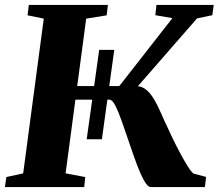

<svg xmlns="http://www.w3.org/2000/svg" viewBox="-25 -763 892 783"><path d="M328.5 -195 379.5 -559.5H441L390.5 -195ZM590.5 0Q577.5 0 563 -25.8Q548.5 -51.5 533.2 -92.2Q518 -133 502.8 -178.2Q487.5 -223.5 473.2 -264.2Q459 -305 446 -330.8Q433 -356.5 422 -356.5H258L265.5 -412H461.5L678 -689L608.5 -701L613 -743H846.5L841 -701L778.5 -688L488 -355L529.5 -412Q548.5 -412 563.5 -402.5Q578.5 -393 591.8 -375.2Q605 -357.5 617.8 -331.2Q630.5 -305 645 -271.5Q660 -238.5 676.8 -203.5Q693.5 -168.5 710.2 -137.5Q727 -106.5 741 -84.2Q755 -62 764.5 -55L815.5 -41.5L810.5 0ZM-5 0 1 -41 69.5 -56 153.5 -687 87.5 -700.5 92.5 -743H415L410 -700.5L326.5 -687L242.5 -56L322.5 -41L318.5 0Z"/></svg>

Font: Merriweather 60pt Black
Style: Italic
Weight: 900
Italic angle: -7.8°
Version: Version 2.101